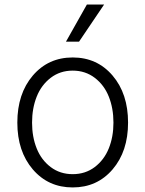

<svg xmlns="http://www.w3.org/2000/svg" viewBox="-20 -802 631 833"><path d="M266.1 -621.1 356.9 -782.2H431.6L322.8 -621.1ZM55.2 -270Q55.2 -395.5 122.3 -474.1Q189.5 -552.7 295.4 -552.7Q401.4 -552.7 468.5 -474.1Q535.6 -395.5 535.6 -270Q535.6 -145.5 468.5 -67.1Q401.4 11.2 295.4 11.2Q189.5 11.2 122.3 -67.1Q55.2 -145.5 55.2 -270ZM200 -77.1Q240.7 -46.4 295.4 -46.4Q350.1 -46.4 390.9 -77.1Q431.6 -107.9 451.9 -158Q472.2 -208 472.2 -270Q472.2 -332 452.1 -382.6Q432.1 -433.1 391.1 -464.4Q350.1 -495.6 295.4 -495.6Q240.7 -495.6 200 -464.4Q159.2 -433.1 139.2 -382.6Q119.1 -332 119.1 -270Q119.1 -208 139.2 -158Q159.2 -107.9 200 -77.1Z"/></svg>

Font: Interop Light
Style: Regular
Weight: 300
Designer: Rasmus Andersson, Google, Jang Haemin
Foundry: jhaemin
Version: Version 1.007